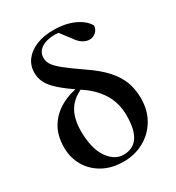

<svg xmlns="http://www.w3.org/2000/svg" viewBox="-196 -939 987 1074"><g transform="rotate(-30 297.5 -402.0)"><path d="M288.5 15.5Q211.1 15.5 154.4 -16Q97.7 -47.4 67 -100.8Q36.4 -154.2 36.4 -219Q36.4 -295.8 68.7 -349.3Q101.1 -402.8 158.3 -434.9Q215.5 -467 289.1 -476.6V-487.7L306.7 -465.6Q254.1 -447.1 222.6 -416.6Q191.1 -386.1 177.6 -345Q164 -303.9 164 -253.5Q164 -140.4 205.6 -79.3Q247.1 -18.2 306.7 -18.2Q366.5 -18.2 397.9 -62.9Q429.2 -107.6 429.2 -201.4Q429.2 -279.5 391.8 -341.9Q354.4 -404.3 278.5 -453.9Q207.8 -501.2 169.5 -535.6Q131.2 -570 116.3 -600.1Q101.4 -630.2 101.4 -664.2Q101.4 -710.4 127.7 -745.2Q154 -780.1 201 -799.5Q247.9 -819 311.2 -819Q390 -819 445.8 -792.8Q501.6 -766.6 522.9 -727.4Q522.1 -704.8 505.2 -688Q488.3 -671.1 462.8 -671.1Q441.8 -671.1 420.6 -684Q399.4 -696.9 379.5 -726.8L323.1 -800.4L383.3 -795.1L386.1 -770.4Q371.2 -780.2 350.5 -786.5Q329.8 -792.7 304.5 -792.7Q253.6 -792.7 220.4 -771.3Q187.1 -749.8 187.1 -710.3Q187.1 -688.7 200.2 -667.5Q213.3 -646.4 250.4 -616.4Q287.4 -586.4 359.5 -536.9Q427.3 -491 468.4 -445.9Q509.4 -400.9 528.2 -352.3Q546.9 -303.6 546.9 -244.2Q546.9 -164.9 511.2 -106.3Q475.5 -47.7 416.7 -16.1Q357.8 15.5 288.5 15.5Z"/></g></svg>

Font: Early Summer Mincho VF
Style: Regular
Weight: 250
Designer: GuiWonder
Version: Version 1.002